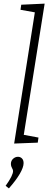

<svg xmlns="http://www.w3.org/2000/svg" viewBox="-20 -788 299 1058"><path d="M97 -762 226 -768 111 -45 192 -30 188 -2 58 3 172 -720 93 -734ZM11 236Q52 179 52 154Q52 148 46 137.5Q40 127 40 116Q40 98 52 87Q64 76 79 76Q92 76 101 85Q110 94 110 111Q110 134 89 170Q68 206 29 250Z"/></svg>

Font: Bitter Pro Light
Style: Italic
Weight: 300
Italic angle: -9°
Designer: Sol Matas, and Bitter project Authors
Foundry: Sol Matas
Version: Version 1.010